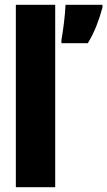

<svg xmlns="http://www.w3.org/2000/svg" viewBox="-20 -780 447 800"><path d="M210 -760H46V0H210ZM253 -760Q252 -730 246.5 -685Q241 -640 236 -614V-600H346Q367 -635 381.5 -671.5Q396 -708 407 -749V-760Z"/></svg>

Font: Noto Sans Display Condensed Black
Style: Regular
Weight: 900
Width: 3
Designer: Monotype Design team
Foundry: Monotype Imaging Inc.
Version: 1.000